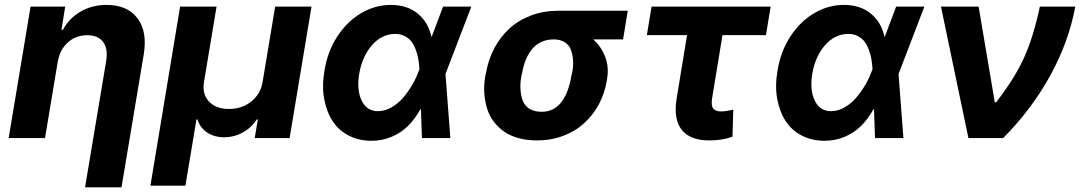

<svg xmlns="http://www.w3.org/2000/svg" viewBox="-20 -573 4491 797"><path d="M219.5 -315.3 166.9 0H16L106.9 -545.5H250.7L235.1 -449.2H241.1Q267.4 -497.9 315 -525.2Q362.6 -552.6 422.6 -552.6Q508.5 -552.6 550.4 -497.5Q592.3 -442.5 576.7 -347.3L484.4 204.5H333.1L420.8 -320.3Q429 -370.4 408.2 -398.6Q387.4 -426.8 341.6 -426.8Q295.1 -426.8 261.7 -397Q228.3 -367.2 219.5 -315.3Z M604.4 197.8 727.6 -545.5H878.9L826.7 -232.2Q818.5 -182.9 847.3 -151.8Q876.1 -120.7 930 -120.7Q984.4 -120.7 1023.1 -151.8Q1061.8 -182.9 1070 -232.2L1122.2 -545.5H1273.1L1182.2 0H1037.3L1050.4 -77.4H1046.2Q1023.4 -42.6 987.4 -22.9Q951.3 -3.2 909.8 -3.2Q869.7 -3.2 840 -22.9Q810.4 -42.6 799.7 -77.4H795.5L749.6 197.8Z M1520.6 11.4Q1468.4 11 1426.8 -10.7Q1385.3 -32.3 1360.3 -71Q1335.2 -109.7 1325.5 -163.4Q1315.7 -217 1327.1 -280.9Q1339.8 -360.1 1380.7 -422.4Q1421.5 -484.7 1479.6 -518.6Q1537.6 -552.6 1602.6 -552.6Q1669.7 -552.6 1713.6 -516.9Q1757.5 -481.2 1770.6 -421.2H1772.4L1819.2 -545.5H1936.4L1831.3 -271.3L1829.2 -266L1849.4 0H1731.5L1727.3 -120L1725.1 -119.7Q1703.1 -79.9 1674.5 -51.1Q1646 -22.4 1606.2 -5.3Q1566.4 11.7 1520.6 11.4ZM1721.2 -285.9Q1719.8 -307.9 1716.6 -326.9Q1713.4 -345.9 1706.1 -365.9Q1698.9 -386 1688.2 -400Q1677.6 -414.1 1660.3 -423.1Q1643.1 -432.2 1621.1 -432.2Q1565.3 -432.2 1524.3 -385.7Q1483.3 -339.1 1470.9 -265.6Q1460.2 -197.8 1481.7 -154.7Q1503.2 -111.5 1549 -111.5Q1577.4 -111.5 1605.1 -127.3Q1632.8 -143.1 1654.1 -168.3Q1675.4 -193.5 1691.4 -221.1Q1707.4 -248.6 1717.3 -275.9Z M1994.7 -258.5 1997.5 -269.9Q2006.7 -325.3 2031.6 -372.3Q2056.5 -419.4 2094.3 -454.2Q2132.1 -489 2184.3 -508.7Q2236.5 -528.4 2297.2 -528.4H2585.9L2566.4 -409.4H2442.5Q2475.9 -379.6 2492 -337.4Q2508.2 -295.1 2500.4 -248.6L2498.9 -238.6Q2490.4 -186.1 2466.3 -140.8Q2442.1 -95.5 2405.4 -62Q2368.6 -28.4 2318 -9.2Q2267.4 9.9 2209.2 9.9Q2168.3 9.9 2133.9 0.7Q2099.4 -8.5 2074.2 -25.7Q2049 -43 2030.4 -67.1Q2011.7 -91.3 2002.3 -121.1Q1992.9 -150.9 1990.4 -185.7Q1987.9 -220.5 1994.7 -258.5ZM2147.4 -269.9 2144.5 -258.5Q2138.5 -227.6 2140.6 -200.3Q2142.8 -172.9 2151.1 -152.7Q2159.4 -132.5 2179.2 -120.7Q2198.9 -109 2228.7 -109Q2255.7 -109 2277.2 -120.6Q2298.7 -132.1 2313.2 -153.1Q2327.8 -174 2337.2 -200.1Q2346.6 -226.2 2351.9 -258.5L2354.8 -269.9Q2360.4 -298.3 2358.7 -323.5Q2356.9 -348.7 2349.3 -367.9Q2341.6 -387.1 2323.3 -398.3Q2305 -409.4 2277.7 -409.4Q2249.3 -409.4 2226.2 -398.4Q2203.1 -387.4 2187.5 -367.7Q2171.9 -348 2162.1 -323.7Q2152.3 -299.4 2147.4 -269.9Z M3179 -545.5 3159.4 -427.2H2979L2936.1 -165.5Q2931.1 -134.9 2940.7 -122.7Q2950.3 -110.4 2973.4 -110.4Q2990.4 -110.4 3023.8 -117.5L3020.6 -5.7Q2979.4 9.9 2924 9.9Q2844.8 9.9 2809.7 -34.3Q2774.5 -78.5 2789.1 -166.2L2832 -427.2H2665.1L2684.7 -545.5Z M3401.3 11.4Q3349.1 11 3307.5 -10.7Q3266 -32.3 3240.9 -71Q3215.9 -109.7 3206.1 -163.4Q3196.4 -217 3207.7 -280.9Q3220.5 -360.1 3261.4 -422.4Q3302.2 -484.7 3360.3 -518.6Q3418.3 -552.6 3483.3 -552.6Q3550.4 -552.6 3594.3 -516.9Q3638.1 -481.2 3651.3 -421.2H3653.1L3699.9 -545.5H3817.1L3712 -271.3L3709.9 -266L3730.1 0H3612.2L3608 -120L3605.8 -119.7Q3583.8 -79.9 3555.2 -51.1Q3526.6 -22.4 3486.9 -5.3Q3447.1 11.7 3401.3 11.4ZM3601.9 -285.9Q3600.5 -307.9 3597.3 -326.9Q3594.1 -345.9 3586.8 -365.9Q3579.5 -386 3568.9 -400Q3558.2 -414.1 3541 -423.1Q3523.8 -432.2 3501.8 -432.2Q3446 -432.2 3405 -385.7Q3364 -339.1 3351.6 -265.6Q3340.9 -197.8 3362.4 -154.7Q3383.9 -111.5 3429.7 -111.5Q3458.1 -111.5 3485.8 -127.3Q3513.5 -143.1 3534.8 -168.3Q3556.1 -193.5 3572.1 -221.1Q3588.1 -248.6 3598 -275.9Z M4000 0 3886 -545.5H4042.3L4109.4 -148.4H4115.1Q4193.9 -250.4 4231.9 -335.6Q4269.9 -420.8 4296.5 -545.5H4443.5Q4416.9 -400.6 4340 -260.1Q4263.1 -119.7 4144.2 0Z"/></svg>

Font: Karasuma Gothic
Style: Bold Italic
Weight: 700
Italic angle: 9.39998°
Designer: Rasmus Andersson / Ryoko Nishizuka
Foundry: Genbu
Version: Version 1.00